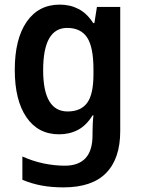

<svg xmlns="http://www.w3.org/2000/svg" viewBox="-20 -623 615 832"><path d="M239 -603Q284 -603 320.5 -584Q357 -565 384 -523H389L400 -593H501V-55Q501 64 440 126.5Q379 189 255 189Q204 189 160.5 181Q117 173 77 156V55Q121 75 168 85Q215 95 261 95Q320 95 350.5 62.5Q381 30 381 -38V-51Q381 -68 382 -88Q383 -108 385 -123H381Q354 -79 317.5 -60Q281 -41 236 -41Q145 -41 94.5 -115Q44 -189 44 -320Q44 -454 95.5 -528.5Q147 -603 239 -603ZM271 -502Q167 -502 167 -319Q167 -140 273 -140Q330 -140 357.5 -177Q385 -214 385 -301V-322Q385 -419 357.5 -460.5Q330 -502 271 -502Z"/></svg>

Font: Noto Sans Tamil UI SemiCondensed SemiBold
Style: Regular
Weight: 600
Width: 4
Designer: Jelle Bosma - Monotype Design Team
Foundry: Monotype Imaging Inc.
Version: Version 2.004; ttfautohint (v1.8.4.7-5d5b)